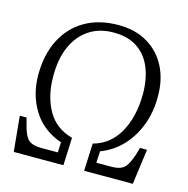

<svg xmlns="http://www.w3.org/2000/svg" viewBox="-106 -827 910 930"><g transform="rotate(15 348.5 -362.5)"><path d="M44 0 27 -177H61L69 -146Q83 -89 103.5 -71Q124 -53 166 -53H251L253 -104Q158 -137 110 -215Q62 -293 62 -392Q62 -493 100 -568Q138 -643 208.5 -684Q279 -725 376 -725Q462 -725 523.5 -688Q585 -651 617.5 -586Q650 -521 649 -437Q649 -361 624.5 -296Q600 -231 555 -183Q510 -135 447 -111L444 -53H517Q547 -53 565.5 -60.5Q584 -68 596 -87.5Q608 -107 620 -143L630 -177H665L641 0H397L403 -138Q486 -160 530.5 -238.5Q575 -317 576 -431Q576 -506 553 -563Q530 -620 482.5 -652Q435 -684 363 -684Q292 -684 240.5 -650Q189 -616 161 -553Q133 -490 134 -402Q134 -305 174 -233.5Q214 -162 299 -139L293 0Z"/></g></svg>

Font: Literata 36pt Light
Style: Italic
Weight: 300
Italic angle: -2°
Designer: Latin by Veronika Burian and Jose Scaglione. Greek by Irene Vlachou. Cyrillic by Vera Evstafieva
Foundry: TypeTogether
Version: Version 3.002